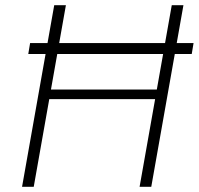

<svg xmlns="http://www.w3.org/2000/svg" viewBox="-20 -720 766 740"><path d="M89 -512 96 -554H726L719 -512ZM518 0 642 -700H687L563 0ZM65 0 189 -700H234L110 0ZM155 -338 162 -375H602L596 -338Z"/></svg>

Font: DM Sans 18pt ExtraLight
Style: Italic
Weight: 250
Italic angle: -10°
Designer: Colophon Foundry, Jonny Pinhorn
Foundry: Colophon Foundry
Version: Version 4.004;gftools[0.9.30]